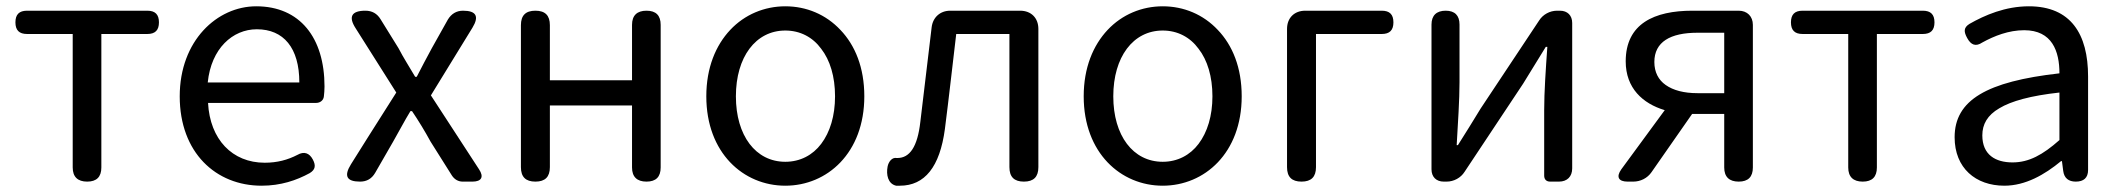

<svg xmlns="http://www.w3.org/2000/svg" viewBox="-20 -577 6734 610"><path d="M211 -234V-45C211 -15 227 0 257 0C287 0 302 -15 302 -45V-469H448C473 -469 485 -481 485 -506C485 -531 473 -543 448 -543H257H66C41 -543 29 -531 29 -506C29 -481 41 -469 66 -469H211Z M915 -250H984C998 -250 1008 -259 1009 -271C1010 -280 1011 -291 1011 -302C1011 -457 933 -557 794 -557C670 -557 551 -448 551 -271C551 -92 666 13 811 13C872 13 922 -4 964 -27C982 -38 984 -51 974 -70C963 -91 946 -97 925 -85C894 -69 861 -60 821 -60C718 -60 647 -134 641 -250H824ZM858 -315H785H640C651 -423 719 -484 796 -484C881 -484 931 -425 931 -315Z M1149 -141 1095 -55C1072 -18 1081 0 1124 0C1145 0 1161 -9 1172 -28L1229 -127C1248 -160 1265 -193 1284 -224H1289C1310 -193 1330 -160 1348 -127L1416 -19C1424 -7 1436 0 1450 0H1478H1481C1510 0 1518 -15 1502 -39L1349 -274L1481 -489C1503 -525 1493 -543 1451 -543C1430 -543 1414 -533 1403 -515L1352 -424C1335 -393 1320 -364 1304 -333H1299C1281 -364 1262 -393 1246 -424L1189 -516C1178 -534 1162 -543 1141 -543C1097 -543 1086 -524 1110 -487L1239 -283Z M2079 -271V-498C2079 -528 2064 -543 2034 -543C2004 -543 1988 -528 1988 -498V-322H1727V-497C1727 -528 1712 -543 1681 -543C1650 -543 1635 -528 1635 -497V-46C1635 -15 1650 0 1681 0C1712 0 1727 -15 1727 -46V-242H1857H1988V-45C1988 -15 2004 0 2034 0C2064 0 2079 -15 2079 -45V-271Z M2300 -482C2254 -433 2224 -362 2224 -271C2224 -91 2342 13 2475 13C2608 13 2726 -91 2726 -271C2726 -362 2697 -433 2650 -482C2604 -531 2542 -557 2475 -557C2409 -557 2346 -531 2300 -482ZM2589 -120C2562 -84 2522 -63 2475 -63C2381 -63 2318 -146 2318 -271C2318 -396 2381 -480 2475 -480C2522 -480 2562 -459 2589 -422C2617 -386 2633 -334 2633 -271C2633 -209 2617 -157 2589 -120Z M3279 -271V-485C3279 -520 3256 -543 3221 -543H3112H2999C2967 -543 2944 -522 2940 -491C2928 -391 2916 -290 2904 -190C2895 -110 2870 -75 2831 -75C2830 -75 2829 -75 2829 -75C2814 -78 2803 -63 2800 -48C2795 -22 2801 7 2827 13C2830 13 2835 13 2839 13C2918 13 2966 -47 2982 -167C2995 -268 3006 -369 3018 -469H3187V-46C3187 -15 3202 0 3233 0C3264 0 3279 -15 3279 -46V-271Z M3499 -482C3453 -433 3423 -362 3423 -271C3423 -91 3541 13 3674 13C3807 13 3925 -91 3925 -271C3925 -362 3896 -433 3849 -482C3803 -531 3741 -557 3674 -557C3608 -557 3545 -531 3499 -482ZM3788 -120C3761 -84 3721 -63 3674 -63C3580 -63 3517 -146 3517 -271C3517 -396 3580 -480 3674 -480C3721 -480 3761 -459 3788 -422C3816 -386 3832 -334 3832 -271C3832 -209 3816 -157 3788 -120Z M4069 -271V-46C4069 -15 4084 0 4115 0C4146 0 4161 -15 4161 -46V-469H4370C4395 -469 4407 -481 4407 -506C4407 -531 4395 -543 4370 -543H4238H4127C4092 -543 4069 -520 4069 -485Z M4975 -271V-504C4975 -528 4960 -543 4936 -543H4927C4904 -543 4882 -531 4870 -512L4684 -232C4664 -199 4633 -149 4612 -116H4608C4612 -186 4617 -259 4617 -316V-499C4617 -528 4602 -543 4573 -543C4544 -543 4528 -528 4528 -499V-39C4528 -15 4543 0 4567 0H4576C4599 0 4621 -12 4633 -31L4819 -311C4839 -344 4870 -394 4891 -428H4896C4891 -357 4886 -285 4886 -227V-19C4886 -7 4893 0 4905 0H4930H4933C4959 0 4975 -16 4975 -42Z M5272 -307C5249 -323 5236 -348 5236 -380C5236 -444 5287 -473 5373 -473H5458V-377V-281H5373C5330 -281 5296 -290 5272 -307ZM5549 -271V-498C5549 -525 5531 -543 5504 -543H5453H5357C5236 -543 5145 -502 5145 -382C5145 -297 5199 -248 5269 -227L5131 -39C5114 -15 5122 0 5151 0H5169C5192 0 5214 -11 5227 -30L5356 -215H5358H5458V-45C5458 -15 5474 0 5504 0C5534 0 5549 -15 5549 -45V-271Z M5852 -234V-45C5852 -15 5868 0 5898 0C5928 0 5943 -15 5943 -45V-469H6089C6114 -469 6126 -481 6126 -506C6126 -531 6114 -543 6089 -543H5898H5707C5682 -543 5670 -531 5670 -506C5670 -481 5682 -469 5707 -469H5852Z M6614 -250V-334C6614 -469 6559 -557 6426 -557C6351 -557 6286 -529 6237 -501C6218 -489 6219 -476 6230 -456C6242 -434 6257 -428 6278 -442C6316 -463 6362 -481 6411 -481C6500 -481 6523 -414 6523 -344C6292 -318 6190 -259 6190 -141C6190 -43 6257 13 6348 13C6415 13 6476 -22 6528 -65H6531L6535 -34C6538 -11 6552 0 6575 0C6600 0 6614 -12 6614 -37V-167ZM6332 -233C6370 -256 6432 -273 6523 -283V-207V-132C6470 -85 6426 -61 6374 -61C6320 -61 6278 -85 6278 -147C6278 -182 6294 -211 6332 -233Z"/></svg>

Font: GenSenRounded2 TW R
Style: Regular
Weight: 400
Version: Version 2.100;PS 2.1;hotconv 16.6.51;makeotf.lib2.5.65220 DE